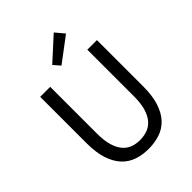

<svg xmlns="http://www.w3.org/2000/svg" viewBox="-270 -1108 1261 1261"><g transform="rotate(-45 360.5 -478.0)"><path d="M97 -733H190V-300Q190 -234 203 -189.5Q216 -145 239 -118Q262 -91 293 -79.5Q324 -68 360 -68Q397 -68 429 -79.5Q461 -91 484.5 -118Q508 -145 521.5 -189.5Q535 -234 535 -300V-733H624V-303Q624 -215 604 -154.5Q584 -94 548.5 -56.5Q513 -19 464.5 -3Q416 13 360 13Q304 13 256 -3Q208 -19 172.5 -56.5Q137 -94 117 -154.5Q97 -215 97 -303ZM459 -969 511 -907 341 -779 301 -825Z"/></g></svg>

Font: Kinto Sans
Style: Regular
Weight: 400
Designer: Authors: Ryoko NISHIZUKA  (kana & ideographs); Paul D. Hunt (Latin, Greek & Cyrillic); Wenlong ZHANG  (bopomofo); Sandol
Foundry: Adobe Systems Incorporated, ookami Inc.
Version: Version 0.001